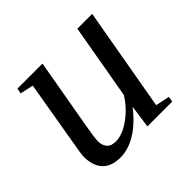

<svg xmlns="http://www.w3.org/2000/svg" viewBox="-122 -595 743 743"><g transform="rotate(-45 250.0 -223.5)"><path d="M130.9 -94.2Q130.9 -72.3 142.6 -58.6Q154.3 -44.9 179.7 -44.9Q216.3 -44.9 258.8 -75.4Q301.3 -106 328.6 -150.4L382.8 -459H463.9L389.2 -34.2L446.8 -22L442.9 0H307.1L320.3 -94.2Q279.8 -42 235.8 -15.1Q191.9 11.7 148.9 11.7Q99.6 11.7 74.7 -14.9Q49.8 -41.5 49.8 -91.3Q49.8 -98.6 52.5 -117.4Q55.2 -136.2 105 -425.3L50.8 -437L54.7 -459H191.9L142.1 -175.3Q130.9 -113.8 130.9 -94.2Z"/></g></svg>

Font: Tinos
Style: Italic
Weight: 400
Italic angle: -16.333°
Designer: Steve Matteson
Foundry: Monotype Imaging Inc.
Version: Version 1.32